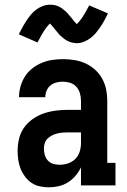

<svg xmlns="http://www.w3.org/2000/svg" viewBox="-20 -790 540 818"><path d="M188 8Q169 8 150 4Q131 0 115 -10.5Q99 -21 87 -37Q75 -53 68 -70.5Q61 -88 58 -107.5Q55 -127 55 -146Q55 -172 61 -198Q67 -224 82 -245.5Q97 -267 119 -282.5Q141 -298 165.5 -306.5Q190 -315 216 -318.5Q242 -322 269 -322H325V-361Q325 -377 320.5 -392.5Q316 -408 305.5 -420Q295 -432 279.5 -437Q264 -442 248 -442Q234 -442 220 -438.5Q206 -435 195 -426Q184 -417 178.5 -403.5Q173 -390 173 -376H61Q61 -399 67.5 -422Q74 -445 86.5 -464.5Q99 -484 117.5 -498.5Q136 -513 157.5 -522Q179 -531 202 -534.5Q225 -538 248 -538Q273 -538 297.5 -534Q322 -530 344 -520Q366 -510 384.5 -493.5Q403 -477 415 -455.5Q427 -434 432 -410Q437 -386 437 -361V-96H472V0H325V-77Q316 -58 302 -41.5Q288 -25 270 -13.5Q252 -2 231 3Q210 8 188 8ZM234 -88Q252 -88 270 -94Q288 -100 301 -113Q314 -126 319.5 -144Q325 -162 325 -180V-226H269Q257 -226 245.5 -225Q234 -224 222.5 -221Q211 -218 200.5 -212.5Q190 -207 182 -199Q174 -191 170.5 -179.5Q167 -168 167 -157Q167 -143 171 -129.5Q175 -116 184 -106Q193 -96 206.5 -92Q220 -88 234 -88ZM307 -606Q302 -606 296.5 -607Q291 -608 286 -609Q281 -610 276 -612Q271 -614 266 -616.5Q261 -619 257 -622Q253 -625 249.5 -628Q246 -631 241 -635Q236 -639 232.5 -643Q229 -647 226 -651Q223 -655 219.5 -658.5Q216 -662 212.5 -667Q209 -672 205 -676.5Q201 -681 198.5 -683.5Q196 -686 193 -690Q181 -679 168.5 -660Q156 -641 140 -609L60 -644Q69 -662 77.5 -677Q86 -692 94.5 -704.5Q103 -717 112 -728Q121 -739 133.5 -748.5Q146 -758 161.5 -764Q177 -770 193 -770Q198 -770 203.5 -769.5Q209 -769 214 -768Q219 -767 224 -765Q229 -763 234 -760.5Q239 -758 243 -755Q247 -752 250.5 -749Q254 -746 259 -742Q264 -738 267.5 -734Q271 -730 274 -726Q277 -722 280.5 -718.5Q284 -715 287.5 -710Q291 -705 295 -700.5Q299 -696 301.5 -693.5Q304 -691 307 -687Q319 -698 331.5 -717Q344 -736 360 -767L440 -733Q431 -714 422.5 -699Q414 -684 405.5 -672Q397 -660 388 -649Q379 -638 366.5 -628.5Q354 -619 338.5 -612.5Q323 -606 307 -606Z"/></svg>

Font: Iosevka Slab
Style: Bold
Weight: 700
Monospace: yes
Designer: Belleve Invis
Foundry: Belleve Invis
Version: Version 11.1.1; ttfautohint (v1.8.3)